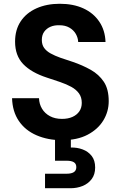

<svg xmlns="http://www.w3.org/2000/svg" viewBox="-20 -732 643 1019"><path d="M309 12Q234 12 174 -14Q114 -40 80 -90Q46 -140 44 -211H187Q188 -180 203 -155Q218 -130 245 -115.5Q272 -101 309 -101Q341 -101 364.5 -111.5Q388 -122 401 -141Q414 -160 414 -186Q414 -216 399 -236.5Q384 -257 358.5 -271Q333 -285 299.5 -296.5Q266 -308 229 -320Q146 -347 103 -392Q60 -437 60 -511Q60 -574 90 -619Q120 -664 174 -688Q228 -712 297 -712Q369 -712 422.5 -687.5Q476 -663 507 -617Q538 -571 540 -509H395Q394 -532 382 -552.5Q370 -573 348 -585.5Q326 -598 296 -598Q269 -599 248 -590Q227 -581 214.5 -563.5Q202 -546 202 -520Q202 -495 214 -478Q226 -461 248.5 -448.5Q271 -436 300.5 -425.5Q330 -415 365 -404Q418 -386 461.5 -361.5Q505 -337 531 -298Q557 -259 557 -195Q557 -140 528.5 -93Q500 -46 445 -17Q390 12 309 12ZM219 267V190H334Q359 190 372 181.5Q385 173 385 155Q385 137 372 129Q359 121 334 121H272V-4H356V51Q389 50 418.5 61Q448 72 466.5 95.5Q485 119 485 157Q485 194 466.5 218.5Q448 243 418.5 255Q389 267 354 267Z"/></svg>

Font: DM Sans 17pt
Style: Bold
Weight: 700
Version: Version 4.004;gftools[0.9.30]